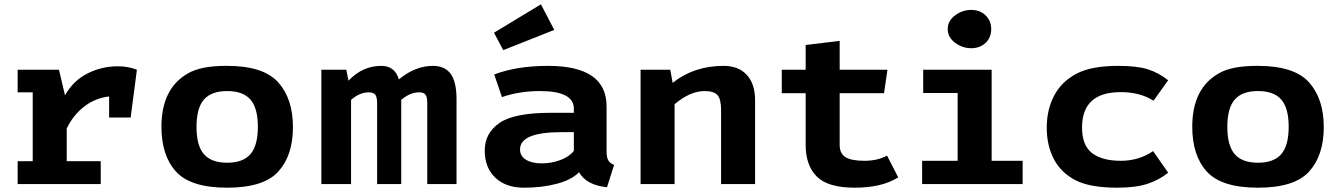

<svg xmlns="http://www.w3.org/2000/svg" viewBox="-20 -855 6232 892"><path d="M62 0V-106H132V-426H62V-531H254L282 -412Q320 -480 386 -513.5Q452 -547 528 -547Q576 -547 616 -531L587 -309H487V-407Q421 -399 370 -359Q319 -319 290 -258V-106H448V0Z M730 -266Q730 -444 853 -514Q913 -549 1029 -549Q1032 -549 1035 -549Q1204 -549 1272.5 -472.5Q1341 -396 1341 -264.5Q1341 -133 1273 -58Q1205 17 1035.5 17Q866 17 798 -57.5Q730 -132 730 -266ZM927.5 -392.5Q893 -353 893 -265.5Q893 -178 927.5 -138.5Q962 -99 1035.5 -99Q1109 -99 1143.5 -139Q1178 -179 1178 -266Q1178 -353 1143.5 -392.5Q1109 -432 1035.5 -432Q962 -432 927.5 -392.5Z M1473 0V-531H1589L1599 -480Q1664 -549 1751 -549Q1815 -549 1833 -486Q1909 -549 1991 -549Q2047 -549 2074 -511.5Q2101 -474 2101 -393V0H1965V-375Q1965 -404 1957 -415Q1949 -426 1927 -426Q1885 -426 1844 -391V0H1732V-375Q1732 -404 1723.5 -415Q1715 -426 1693 -426Q1651 -426 1611 -391V0Z M2540 -331H2646V-350Q2646 -432 2488 -432Q2394 -432 2312 -404L2276 -509Q2381 -549 2526 -549Q2798 -549 2798 -361V-153Q2798 -124 2806 -110Q2814 -96 2833 -89L2800 15Q2704 5 2670 -55Q2637 -20 2568 -1.5Q2499 17 2414.5 17Q2330 17 2281 -29.5Q2232 -76 2232 -156Q2232 -236 2300 -283.5Q2368 -331 2540 -331ZM2396 -161Q2396 -130 2423.5 -113Q2451 -96 2496.5 -96Q2542 -96 2583.5 -111.5Q2625 -127 2646 -154V-241H2588Q2396 -241 2396 -161ZM2275 -703 2493 -835 2555 -716 2318 -622Z M2956 0V-531H3094L3105 -470Q3204 -549 3342 -549Q3411 -549 3449.5 -507Q3488 -465 3488 -390V0H3330V-344Q3330 -394 3313.5 -413Q3297 -432 3253 -432Q3187 -432 3114 -371V0Z M3612 -422V-531H3723V-646L3881 -665V-531H4103L4087 -422H3881V-181Q3881 -142 3908 -125Q3935 -108 3996 -108Q4057 -108 4101 -132L4153 -31Q4077 17 3951.5 17Q3826 17 3774.5 -35Q3723 -87 3723 -181V-422Z M4264 0V-108H4429V-423H4269V-531H4587V-108H4731V0ZM4417 -656.5Q4383 -682 4383 -720Q4383 -758 4417 -783.5Q4451 -809 4492 -809Q4533 -809 4559 -783.5Q4585 -758 4585 -719.5Q4585 -681 4559 -656Q4533 -631 4492 -631Q4451 -631 4417 -656.5Z M5175 -549Q5264 -549 5314.5 -532.5Q5365 -516 5407 -482L5339 -387Q5277 -427 5186 -427Q5007 -427 5007 -262Q5007 -179 5054 -143.5Q5101 -108 5186.5 -108Q5272 -108 5337 -153L5407 -53Q5369 -21 5314 -2Q5259 17 5171 17Q5043 17 4976 -18Q4909 -53 4876 -116Q4843 -179 4843 -262Q4843 -345 4877 -410Q4911 -475 4980 -512Q5049 -549 5175 -549Z M5519 -266Q5519 -444 5642 -514Q5702 -549 5818 -549Q5821 -549 5824 -549Q5993 -549 6061.5 -472.5Q6130 -396 6130 -264.5Q6130 -133 6062 -58Q5994 17 5824.5 17Q5655 17 5587 -57.5Q5519 -132 5519 -266ZM5716.5 -392.5Q5682 -353 5682 -265.5Q5682 -178 5716.5 -138.5Q5751 -99 5824.5 -99Q5898 -99 5932.5 -139Q5967 -179 5967 -266Q5967 -353 5932.5 -392.5Q5898 -432 5824.5 -432Q5751 -432 5716.5 -392.5Z"/></svg>

Font: Fix15 Mono
Style: Bold
Weight: 700
Designer: Carrois Corporate & Edenspiekermann AG
Foundry: Carrois Corporate GbR & Edenspiekermann AG
Version: Version 3.206